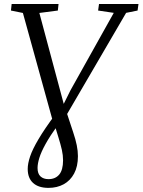

<svg xmlns="http://www.w3.org/2000/svg" viewBox="-20 -763 710 956"><path d="M221.5 172.5Q172 172.5 145 148.2Q118 124 118 78Q118 51.5 129.8 16.2Q141.5 -19 171.8 -70.2Q202 -121.5 257 -195.5L281.5 -214L331 -313.5L546.5 -699L468.5 -710.5L473 -743H669.5L665 -710.5L608 -699L298.5 -168.5L267 -139Q229 -86 207 -46.2Q185 -6.5 176 22.8Q167 52 167 73.5Q167 102 181.8 115.5Q196.5 129 221.5 129Q255.5 129 274.8 106.2Q294 83.5 294 35Q294 10 288 -16.8Q282 -43.5 270.5 -80.5L253.5 -136L244 -156L94 -698.5L34.5 -710.5L38 -743H271.5L268 -710.5L176 -698.5L302.5 -226.5L310 -208.5L344.5 -104Q356.5 -68.5 362.2 -39.8Q368 -11 368 14.5Q368 66 349 101.2Q330 136.5 297 154.5Q264 172.5 221.5 172.5Z"/></svg>

Font: Merriweather 60pt Light
Style: Italic
Weight: 300
Italic angle: -7.8°
Version: Version 2.101